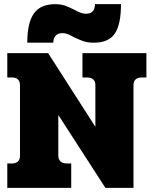

<svg xmlns="http://www.w3.org/2000/svg" viewBox="-20 -902 738 922"><path d="M245 -882Q273 -882 293.5 -874.5Q314 -867 339 -854Q342 -852 353.5 -846.5Q365 -841 374.5 -838.5Q384 -836 393 -836Q436 -836 436 -882H561Q561 -785 531.5 -741Q502 -697 431 -697Q401 -697 379.5 -704.5Q358 -712 332 -725Q316 -734 304 -738.5Q292 -743 280 -743Q259 -743 247.5 -731Q236 -719 236 -697H111Q111 -792 142.5 -837Q174 -882 245 -882ZM15 -117H36Q76 -117 76 -154V-493Q76 -530 36 -530H15V-647H211L438 -293V-493Q438 -530 397 -530H376V-647H683V-530H662Q621 -530 621 -493V0H486L260 -350V-154Q260 -137 270.5 -127Q281 -117 301 -117H322V0H15Z"/></svg>

Font: Pridi
Style: Bold
Weight: 700
Designer: Katatrad Team
Foundry: CadsonDemak
Version: Version 1.001